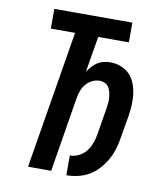

<svg xmlns="http://www.w3.org/2000/svg" viewBox="-83 -805 766 882"><g transform="rotate(10 300.0 -363.5)"><path d="M286 8V-84Q307 -84 327.5 -94Q348 -104 362 -122Q376 -140 383.5 -161Q391 -182 394 -203Q399 -233 404 -263Q409 -293 414 -323Q416 -336 417.5 -349.5Q419 -363 418 -376Q417 -389 414 -401.5Q411 -414 404.5 -424.5Q398 -435 386.5 -440.5Q375 -446 361 -446Q344 -446 327 -437.5Q310 -429 298 -414.5Q286 -400 280 -383Q274 -366 271 -349L214 0H106L212 -643H99V-735H463V-643H320L292 -476Q301 -489 312 -501.5Q323 -514 336.5 -522.5Q350 -531 365.5 -534.5Q381 -538 396 -538Q422 -538 446 -528.5Q470 -519 486.5 -501.5Q503 -484 512 -460.5Q521 -437 524 -412Q527 -387 525.5 -360.5Q524 -334 520 -308L502 -203Q498 -177 490 -150.5Q482 -124 468 -99.5Q454 -75 434.5 -53.5Q415 -32 390.5 -18Q366 -4 339 2Q312 8 286 8Z"/></g></svg>

Font: Iosevka Curly SmBdEx
Style: Italic
Weight: 600
Width: 7
Italic angle: -9°
Monospace: yes
Designer: Belleve Invis
Foundry: Belleve Invis
Version: Version 11.1.0; ttfautohint (v1.8.3)